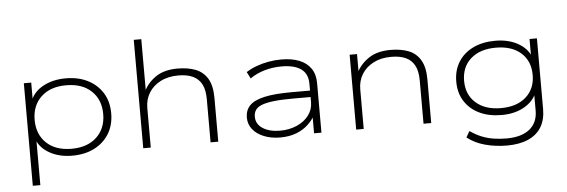

<svg xmlns="http://www.w3.org/2000/svg" viewBox="-54 -880 3673 1244"><g transform="rotate(-5 1782.5 -258.5)"><path d="M114 180V-487H162V-367H155Q177 -427 240 -461Q303 -495 386 -495Q469 -495 530.5 -463.5Q592 -432 626.5 -376Q661 -320 661 -244Q661 -168 626.5 -111.5Q592 -55 530.5 -23.5Q469 8 386 8Q303 8 240.5 -26.5Q178 -61 156 -120H163V180ZM386 -37Q489 -37 549 -93.5Q609 -150 609 -244Q609 -337 549.5 -393.5Q490 -450 386 -450Q282 -450 222.5 -393.5Q163 -337 163 -244Q163 -150 222.5 -93.5Q282 -37 386 -37Z M848 0V-705H897V-368H893Q921 -424 975 -459.5Q1029 -495 1114 -495Q1181 -495 1230.5 -476Q1280 -457 1308 -411Q1336 -365 1336 -284V0H1286V-281Q1286 -342 1266.5 -378.5Q1247 -415 1209.5 -432.5Q1172 -450 1115 -450Q1048 -450 999 -424.5Q950 -399 923.5 -356Q897 -313 897 -258V0Z M1739 8Q1680 8 1633 -11Q1586 -30 1560 -63Q1534 -96 1534 -139Q1534 -187 1563.5 -217.5Q1593 -248 1659.5 -263Q1726 -278 1837 -278H1972V-236H1840Q1764 -236 1714.5 -230Q1665 -224 1637 -212.5Q1609 -201 1597.5 -183Q1586 -165 1586 -140Q1586 -92 1629.5 -64Q1673 -36 1742 -36Q1801 -36 1850.5 -57.5Q1900 -79 1928.5 -117Q1957 -155 1957 -202V-323Q1957 -387 1913.5 -418.5Q1870 -450 1787 -450Q1730 -450 1677 -435Q1624 -420 1581 -390L1559 -433Q1588 -452 1625.5 -466Q1663 -480 1704.5 -487.5Q1746 -495 1788 -495Q1856 -495 1904.5 -476Q1953 -457 1980 -418.5Q2007 -380 2007 -322V0H1959V-116L1968 -117Q1950 -84 1918.5 -55Q1887 -26 1842 -9Q1797 8 1739 8Z M2233 0V-487H2281V-368H2276Q2305 -424 2359.5 -459.5Q2414 -495 2499 -495Q2566 -495 2615.5 -476Q2665 -457 2693 -410.5Q2721 -364 2721 -284V0H2671V-281Q2671 -342 2651.5 -378.5Q2632 -415 2594.5 -432.5Q2557 -450 2500 -450Q2433 -450 2384 -424.5Q2335 -399 2308.5 -356Q2282 -313 2282 -258V0Z M3198 188Q3124 188 3057 170Q2990 152 2940 113L2963 73Q3000 99 3037 114Q3074 129 3114 135.5Q3154 142 3199 142Q3296 142 3349 99.5Q3402 57 3402 -21V-138H3410Q3388 -81 3326.5 -46.5Q3265 -12 3181 -12Q3098 -12 3036.5 -41.5Q2975 -71 2940.5 -125Q2906 -179 2906 -253Q2906 -327 2940.5 -381.5Q2975 -436 3036.5 -465.5Q3098 -495 3181 -495Q3265 -495 3327 -460.5Q3389 -426 3411 -367H3403V-487H3451V-27Q3451 42 3422 90Q3393 138 3336 163Q3279 188 3198 188ZM3180 -57Q3284 -57 3343.5 -110.5Q3403 -164 3403 -253Q3403 -344 3343.5 -397Q3284 -450 3180 -450Q3077 -450 3017 -397Q2957 -344 2957 -253Q2957 -164 3017 -110.5Q3077 -57 3180 -57Z"/></g></svg>

Font: Nunito Sans 10pt Expanded ExtraLight
Style: Regular
Weight: 250
Width: 7
Designer: Vernon Adams
Foundry: Vernon Adams
Version: Version 3.101;gftools[0.9.27]